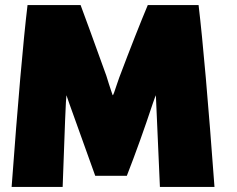

<svg xmlns="http://www.w3.org/2000/svg" viewBox="-20 -725 937 760"><path d="M829 15H613Q598 -333 597 -348Q595 -345 585 -316Q535 -165 482 -29H357L254 -316Q249 -330 243 -348Q240 -334 228 15H26Q63 -487 89 -705H299Q322 -644 401 -425Q405 -412 410.5 -394.5Q416 -377 420 -365.5Q424 -354 426 -348Q428 -348 432 -359.5Q436 -371 442.5 -390.5Q449 -410 452 -418Q520 -598 565 -705H766Q792 -487 829 15Z"/></svg>

Font: Repo
Style: ExtraBlack
Weight: 1000
Designer: Stefan Peev
Foundry: Context Ltd
Version: Version 001.000